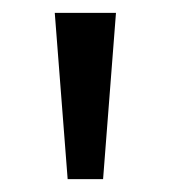

<svg xmlns="http://www.w3.org/2000/svg" viewBox="-20 -734 265 298"><path d="M160 -714 140 -456H85L65 -714Z"/></svg>

Font: Noto Sans Javanese
Style: Regular
Weight: 400
Designer: Monotype Design Team
Foundry: Monotype Imaging Inc.
Version: Version 2.004